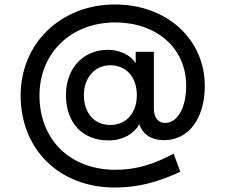

<svg xmlns="http://www.w3.org/2000/svg" viewBox="-20 -766 1005 856"><path d="M590 -342C590 -422 543 -475 472 -475C403 -475 354 -420 354 -342C354 -261 402 -208 472 -209C543 -209 590 -262 590 -342ZM72 -340C72 -573 251 -746 493 -746C723 -746 893 -592 893 -383C893 -233 817 -141 712 -141C654 -141 617 -167 601 -212C578 -170 528 -140 464 -140C348 -140 274 -218 274 -342C274 -461 350 -543 460 -544C509 -544 560 -524 585 -484V-535H666V-282C666 -245 683 -218 716 -218C770 -218 810 -282 810 -384C810 -553 676 -666 494 -666C297 -666 156 -530 156 -340C156 -144 292 -9 495 -9C587 -9 667 -34 754 -81L784 0C678 48 594 70 491 70C245 70 72 -100 72 -340Z"/></svg>

Font: Malmofest
Style: Regular
Weight: 400
Designer: Jonny Pinhorn (Poppins), Kolossal
Version: Version 1.004;Glyphs 3.1.2 (3151)